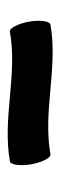

<svg xmlns="http://www.w3.org/2000/svg" viewBox="142 -236 151 474"><g transform="rotate(-90 217.0 0.5)"><path d="M73 50C179 31 287 69 393 50C401 49 405 25 400 -3C395 -30 384 -52 375 -50C269 -31 161 -69 55 -50C47 -49 43 -25 48 3C53 30 64 52 73 50Z"/></g></svg>

Font: Nupuram Condensed Medium
Style: Regular
Weight: 500
Width: 3
Designer: Santhosh Thottingal (santhosh.thottingal@gmail.com)
Foundry: SMC
Version: Version 1.000